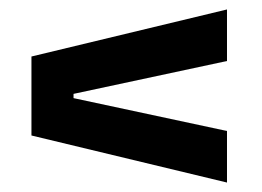

<svg xmlns="http://www.w3.org/2000/svg" viewBox="-20 -512 554 406"><path d="M135.5 -313.5V-304.5L460 -235V-126L46.5 -225.5V-392.5L460 -492V-383Z"/></svg>

Font: Anek Tamil SemiBold
Style: Regular
Weight: 600
Version: Version 1.003